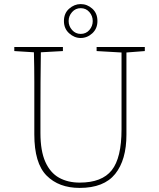

<svg xmlns="http://www.w3.org/2000/svg" viewBox="-20 -907 777 940"><path d="M453 -657V-677H689V-657L599 -650V-248Q599 -124 544 -55.5Q489 13 370 13Q268 13 208 -47.5Q148 -108 148 -249V-361Q148 -434 148 -506.5Q148 -579 146 -651L50 -657V-677H288V-657L180 -651Q179 -579 178.5 -507Q178 -435 178 -361V-256Q178 -168 202 -114.5Q226 -61 269 -37Q312 -13 370 -13Q479 -13 527 -73.5Q575 -134 575 -274V-650ZM375 -721Q344 -721 318.5 -744Q293 -767 293 -804Q293 -842 318.5 -864.5Q344 -887 375 -887Q407 -887 432 -864.5Q457 -842 457 -804Q457 -767 432 -744Q407 -721 375 -721ZM375 -741Q401 -741 417.5 -760Q434 -779 434 -804Q434 -829 417.5 -848Q401 -867 375 -867Q350 -867 333 -848Q316 -829 316 -804Q316 -779 333 -760Q350 -741 375 -741Z"/></svg>

Font: Source Serif Pro ExtraLight
Style: Regular
Weight: 200
Designer: Frank Grießhammer
Foundry: Adobe Systems Incorporated
Version: Version 3.001;hotconv 1.0.111;makeotfexe 2.5.65597